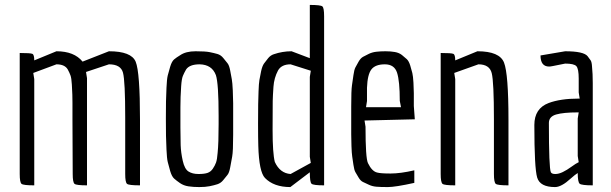

<svg xmlns="http://www.w3.org/2000/svg" viewBox="-20 -752 2480 779"><path d="M488 -46V-267Q488 -267 488 -275Q488 -423 479 -457Q470 -491 422 -491L329 -460L333 -435V0Q290 0 282.5 -6Q275 -12 275 -46L274 -267Q274 -271 274 -294.5Q274 -318 274 -335Q274 -352 273.5 -367.5Q273 -383 271.5 -409Q270 -435 266 -446Q262 -457 255 -470Q243 -491 209 -491L115 -456L119 -431V0Q75 0 67.5 -6Q60 -12 60 -46V-537Q104 -537 111.5 -533.5Q119 -530 119 -507L209 -544Q281 -544 315 -502L422 -544Q513 -544 530.5 -501.5Q548 -459 548 -266V0Q503 0 495.5 -6Q488 -12 488 -46Z M711 -528Q734 -544 773.5 -544Q813 -544 830.5 -540.5Q848 -537 862 -533Q876 -529 886 -516.5Q896 -504 903 -495.5Q910 -487 914 -465.5Q918 -444 920.5 -430.5Q923 -417 924.5 -385Q926 -353 926 -333V-271Q926 -271 926 -267Q926 -267 926 -206Q926 -138 922 -116.5Q918 -95 914 -73Q910 -51 903 -42.5Q896 -34 886 -21.5Q876 -9 862 -4.5Q848 0 830.5 3.5Q813 7 788.5 7Q764 7 744.5 4Q725 1 710.5 -9Q696 -19 686.5 -27.5Q677 -36 670.5 -58Q664 -80 660.5 -95Q657 -110 655.5 -144.5Q654 -179 653.5 -201Q653 -223 653 -271Q653 -319 653.5 -340.5Q654 -362 655.5 -396.5Q657 -431 660.5 -445.5Q664 -460 670.5 -481.5Q677 -503 686.5 -511Q696 -519 711 -528ZM867 -248V-282Q867 -413 856 -447Q840 -490 790 -491Q749 -491 735 -470Q727 -456 722 -444Q717 -432 715 -402Q712 -358 712 -317Q712 -276 712 -234.5Q712 -193 713 -163Q714 -133 721.5 -99.5Q729 -66 745 -56Q761 -46 785 -46Q809 -46 822 -50.5Q835 -55 843.5 -67.5Q852 -80 856.5 -92.5Q861 -105 863 -132Q867 -171 867 -248Z M1028 -160Q1027 -193 1027 -250Q1027 -307 1027.5 -329Q1028 -351 1029 -381.5Q1030 -412 1032.5 -427.5Q1035 -443 1039.5 -463.5Q1044 -484 1051 -494Q1058 -504 1068 -516Q1078 -528 1091 -532Q1126 -544 1163 -544L1237 -516V-732Q1281 -732 1288 -726Q1295 -720 1295 -686V0Q1251 0 1244 -6.5Q1237 -13 1237 -53L1158 7Q1091 7 1055 -30Q1031 -55 1028 -160ZM1095 -95Q1116 -49 1159 -46L1241 -91L1237 -116V-440L1241 -465L1159 -491Q1122 -491 1108 -466Q1092 -436 1089.5 -400Q1087 -364 1086.5 -342.5Q1086 -321 1086 -225.5Q1086 -130 1095 -95Z M1661 -10Q1584 7 1553.5 7Q1523 7 1506.5 5.5Q1490 4 1476.5 -2.5Q1463 -9 1453 -13.5Q1443 -18 1435 -31.5Q1427 -45 1422 -53.5Q1417 -62 1414 -83Q1411 -104 1409 -117Q1407 -130 1406 -159.5Q1405 -189 1405 -207V-320Q1405 -386 1408 -405.5Q1411 -425 1414 -447Q1417 -469 1422 -478.5Q1427 -488 1435 -502Q1443 -516 1453 -521.5Q1463 -527 1476.5 -533.5Q1490 -540 1506.5 -542Q1523 -544 1544 -544Q1565 -544 1582 -541Q1599 -538 1610.5 -529Q1622 -520 1630.5 -512Q1639 -504 1644.5 -486Q1650 -468 1653 -455.5Q1656 -443 1657.5 -416.5Q1659 -390 1659 -374V-322L1663 -268L1459 -263L1463 -238Q1463 -110 1473 -90Q1489 -57 1510 -52Q1524 -48 1564.5 -48Q1605 -48 1661 -61ZM1469 -396Q1469 -378 1469 -342L1465 -317H1607L1602 -343Q1602 -423 1591 -457Q1580 -491 1541.5 -491Q1503 -491 1487 -470.5Q1471 -450 1469 -396Z M1984 -46V-267Q1984 -420 1975 -455.5Q1966 -491 1921 -491L1823 -456L1827 -431V0Q1783 0 1775.5 -6Q1768 -12 1768 -46V-537Q1812 -537 1819.5 -533.5Q1827 -530 1827 -507L1917 -544Q2007 -544 2025 -498Q2043 -452 2043 -266V0Q1999 0 1991.5 -6Q1984 -12 1984 -46Z M2328 -377V-433Q2328 -473 2318.5 -483.5Q2309 -494 2273 -494L2223 -484Q2213 -482 2208 -482Q2173 -482 2173 -527L2273 -544Q2348 -544 2364 -524Q2372 -514 2376.5 -507Q2381 -500 2382 -482Q2385 -453 2385 -415V0Q2340 0 2332 -6.5Q2324 -13 2324 -50Q2314 -44 2296 -28Q2258 7 2232 7Q2171 7 2159.5 -31.5Q2148 -70 2148 -245Q2148 -312 2206 -334Q2254 -352 2328 -352H2332ZM2324 -296Q2266 -296 2236.5 -287.5Q2207 -279 2207 -253Q2207 -70 2215 -53Q2219 -46 2233 -46Q2247 -46 2263.5 -54Q2280 -62 2298.5 -75.5Q2317 -89 2328 -94L2324 -119V-271L2328 -296Z"/></svg>

Font: Economica
Style: Regular
Weight: 400
Designer: Vicente Lamonaca
Foundry: Vicente Lamonaca
Version: Version 1.101